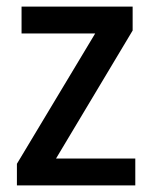

<svg xmlns="http://www.w3.org/2000/svg" viewBox="-20 -559 458 579"><path d="M388 0H31V-65L267 -458H45V-539H380V-467L149 -81H388Z"/></svg>

Font: Noto Sans Thai SemCond Med
Style: Regular
Weight: 500
Width: 4
Designer: Monotype Design Team
Foundry: Monotype Imaging Inc.
Version: Version 2.002; ttfautohint (v1.8.4.7-5d5b)